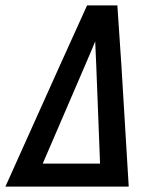

<svg xmlns="http://www.w3.org/2000/svg" viewBox="-36 -690 606 710"><path d="M-16 0 185 -447 286 -670H398L413 -447L440 0ZM334 -85 320 -447Q319 -469 318 -491.5Q317 -514 316 -537Q307 -514 297 -491.5Q287 -469 278 -447L122 -85Z"/></svg>

Font: Lode Dark Term
Style: Bold Italic
Weight: 700
Italic angle: -11°
Monospace: yes
Designer: Belleve Invis
Foundry: Belleve Invis
Version: Version 29.2.0